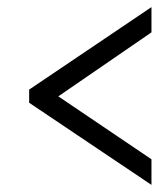

<svg xmlns="http://www.w3.org/2000/svg" viewBox="-20 -628 465 540"><path d="M406 -108V-180L144 -357L406 -537V-608L62 -376V-339Z"/></svg>

Font: Noto Serif Condensed Semi
Style: Italic
Weight: 600
Width: 3
Italic angle: -12°
Designer: Monotype Design Team
Foundry: Monotype Imaging Inc.
Version: Version 1.901